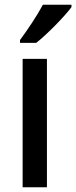

<svg xmlns="http://www.w3.org/2000/svg" viewBox="-20 -786 320 806"><path d="M280 -756V-766H160C136 -721 96 -661 64 -618V-606H132C178 -642 252 -718 280 -756ZM177 0V-539H75V0Z"/></svg>

Font: Noto Sans Khmer SemiCondensed Medium
Style: Regular
Weight: 500
Width: 4
Designer: Danh Hong and the Monotype Design Team
Foundry: Monotype Imaging Inc.
Version: Version 2.004